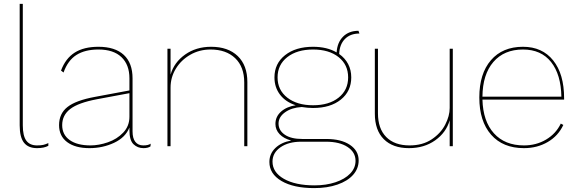

<svg xmlns="http://www.w3.org/2000/svg" viewBox="-20 -750 2962 985"><path d="M97 -107Q97 -53 115 -28.5Q133 -4 170 -4Q191 -4 203 -7Q215 -10 228 -16V-2Q206 10 170 10Q125 10 103 -18Q81 -46 81 -107V-730H97Z M753 -13 752 1Q739 10 716 10Q686 10 665 -10Q644 -30 644 -82V-96Q624 -45 565.5 -17.5Q507 10 439 10Q366 10 324.5 -21Q283 -52 283 -108Q283 -167 326 -201Q369 -235 467 -253L644 -286V-348Q644 -418 603 -457Q562 -496 485 -496Q416 -496 372 -468Q328 -440 306 -378L293 -388Q316 -450 363 -480Q410 -510 485 -510Q570 -510 615 -468.5Q660 -427 660 -348V-76Q660 -40 674.5 -22Q689 -4 715 -4Q741 -4 753 -13ZM644 -151V-272L478 -241Q382 -223 340.5 -191Q299 -159 299 -108Q299 -59 337.5 -31.5Q376 -4 444 -4Q487 -4 533.5 -20Q580 -36 612 -69.5Q644 -103 644 -151Z M1249 -329V0H1233V-327Q1233 -407 1186.5 -451.5Q1140 -496 1060 -496Q1003 -496 956 -469Q909 -442 882 -397.5Q855 -353 855 -301V0H839V-500H855V-367Q873 -430 929.5 -470Q986 -510 1063 -510Q1150 -510 1199.5 -462.5Q1249 -415 1249 -329Z M1820 73Q1820 115 1791.5 147Q1763 179 1711 197Q1659 215 1592 215Q1486 215 1424 178.5Q1362 142 1362 81Q1362 39 1392.5 9.5Q1423 -20 1474 -29Q1436 -39 1414.5 -61.5Q1393 -84 1393 -114Q1393 -152 1422 -177.5Q1451 -203 1497 -210Q1445 -227 1416.5 -264.5Q1388 -302 1388 -353Q1388 -424 1442.5 -467Q1497 -510 1586 -510Q1658 -510 1707 -481Q1710 -532 1740 -562Q1770 -592 1819 -592L1824 -578Q1777 -578 1749.5 -550Q1722 -522 1720 -473Q1750 -452 1766 -421.5Q1782 -391 1782 -353Q1782 -282 1728.5 -239Q1675 -196 1586 -196Q1558 -196 1528 -201Q1476 -198 1442.5 -174Q1409 -150 1409 -116Q1409 -81 1441 -59Q1473 -37 1531 -37H1654Q1730 -37 1775 -7Q1820 23 1820 73ZM1586 -210Q1668 -210 1717 -249Q1766 -288 1766 -353Q1766 -418 1717 -457Q1668 -496 1586 -496Q1504 -496 1454 -457Q1404 -418 1404 -353Q1404 -288 1454 -249Q1504 -210 1586 -210ZM1804 75Q1804 31 1763 4Q1722 -23 1653 -23H1525Q1460 -23 1419 5.5Q1378 34 1378 79Q1378 134 1436.5 167.5Q1495 201 1594 201Q1653 201 1701 185Q1749 169 1776.5 140.5Q1804 112 1804 75Z M2303 -500V0H2287V-133Q2269 -70 2212.5 -30Q2156 10 2078 10Q1995 10 1949 -36Q1903 -82 1903 -167V-500H1919V-169Q1919 -90 1961.5 -47Q2004 -4 2081 -4Q2148 -4 2194.5 -35Q2241 -66 2264 -110.5Q2287 -155 2287 -196V-500Z M2874 -239H2455Q2458 -128 2514 -66Q2570 -4 2668 -4Q2731 -4 2781.5 -34Q2832 -64 2857 -116L2870 -109Q2844 -53 2790 -21.5Q2736 10 2668 10Q2560 10 2499.5 -59Q2439 -128 2439 -250Q2439 -372 2498.5 -441Q2558 -510 2663 -510Q2762 -510 2818 -440Q2874 -370 2874 -246ZM2455 -254H2860Q2858 -368 2807 -432Q2756 -496 2663 -496Q2566 -496 2511 -432Q2456 -368 2455 -254Z"/></svg>

Font: Work Sans Hairline
Style: Regular
Weight: 400
Designer: Wei Huang
Foundry: Wei Huang
Version: Version 1.032